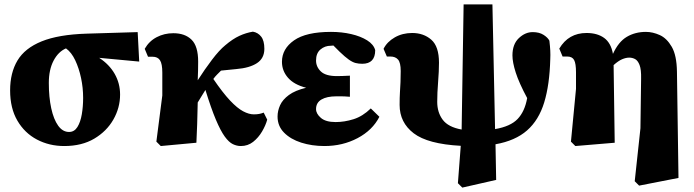

<svg xmlns="http://www.w3.org/2000/svg" viewBox="-20 -648 3155 873"><path d="M272 16Q204 16 148 -13.5Q92 -43 59 -99.5Q26 -156 26 -237Q26 -317 59.5 -373Q93 -429 169.5 -460Q246 -491 374 -495L606 -502L613 -368L431 -385Q477 -355 501.5 -312Q526 -269 526 -218Q526 -158 495.5 -104.5Q465 -51 408.5 -17.5Q352 16 272 16ZM202 -271Q202 -206 213 -155.5Q224 -105 244.5 -76.5Q265 -48 294 -48Q318 -48 332 -70.5Q346 -93 352 -128.5Q358 -164 358 -203Q358 -249 348.5 -293.5Q339 -338 322 -374Q305 -410 280 -428Q245 -413 223.5 -372Q202 -331 202 -271Z M711 16 691 -4 718 -214V-318Q718 -358 707.5 -374Q697 -390 674 -390H653L638 -426Q658 -461 692.5 -479Q727 -497 768 -497Q821 -497 851 -467.5Q881 -438 881 -368Q881 -347 880.5 -326Q880 -305 879 -283Q911 -333 944 -376.5Q977 -420 1004 -442Q1038 -471 1068.5 -485Q1099 -499 1130 -504Q1153 -500 1167.5 -481.5Q1182 -463 1182 -426Q1182 -383 1148.5 -361Q1115 -339 1055 -334L985 -327Q976 -318 967 -309Q958 -300 950 -289Q993 -226 1026 -191Q1059 -156 1085.5 -142Q1112 -128 1134 -128Q1148 -128 1158.5 -130Q1169 -132 1179 -136L1195 -104Q1188 -78 1171.5 -50Q1155 -22 1131 -3Q1107 16 1075 16Q1057 16 1039 7.5Q1021 -1 1002 -27Q983 -53 961.5 -104Q940 -155 914 -239Q906 -226 897 -211.5Q888 -197 879 -182Q878 -133 876.5 -83.5Q875 -34 873 1Z M1455 16Q1398 16 1349.5 0.5Q1301 -15 1271.5 -45Q1242 -75 1242 -118Q1242 -144 1253.5 -169.5Q1265 -195 1293.5 -216Q1322 -237 1372 -249Q1317 -263 1289.5 -294.5Q1262 -326 1262 -367Q1262 -426 1317 -464.5Q1372 -503 1485 -503Q1534 -503 1577 -493Q1620 -483 1649.5 -464.5Q1679 -446 1686 -420Q1686 -358 1627 -358Q1611 -358 1597 -361.5Q1583 -365 1566 -377Q1549 -389 1524 -413L1496 -441Q1491 -440 1484 -440Q1457 -440 1437 -423Q1417 -406 1417 -373Q1417 -344 1439 -323Q1461 -302 1512 -302Q1527 -302 1537.5 -302.5Q1548 -303 1571 -304V-208Q1546 -210 1533 -210Q1520 -210 1509 -210Q1466 -210 1441.5 -195.5Q1417 -181 1417 -152Q1417 -131 1439 -112Q1461 -93 1506 -93Q1546 -93 1587.5 -106Q1629 -119 1666 -155L1705 -117Q1674 -56 1606 -20Q1538 16 1455 16Z M2082 205 2062 185 2075 15Q1925 7 1861 -42Q1797 -91 1797 -171Q1797 -205 1798.5 -228.5Q1800 -252 1801 -274.5Q1802 -297 1802 -325Q1802 -363 1790 -377Q1778 -391 1755 -391H1739L1724 -426Q1740 -458 1775 -478Q1810 -498 1854 -498Q1906 -498 1941 -467.5Q1976 -437 1976 -363Q1976 -325 1972 -275Q1968 -225 1968 -185Q1968 -137 1993 -103.5Q2018 -70 2079 -59L2088 -628H2219L2231 -61Q2301 -73 2333.5 -107Q2366 -141 2377 -202Q2340 -271 2325 -318Q2310 -365 2310 -396Q2310 -447 2339 -474.5Q2368 -502 2402 -502Q2432 -502 2451.5 -489.5Q2471 -477 2478 -463Q2481 -438 2482 -418Q2483 -398 2482 -379Q2479 -263 2454.5 -182.5Q2430 -102 2376.5 -55Q2323 -8 2233 8L2236 170Z M2866 176 2892 -65 2895 -290Q2896 -332 2888 -352.5Q2880 -373 2867.5 -379.5Q2855 -386 2841 -386Q2826 -386 2808.5 -378.5Q2791 -371 2770 -352L2775 1L2596 16L2576 -4L2599 -244V-319Q2599 -359 2590.5 -375Q2582 -391 2559 -391H2538L2523 -427Q2565 -498 2647 -498Q2696 -498 2727 -475.5Q2758 -453 2767 -403Q2792 -458 2830 -480.5Q2868 -503 2917 -503Q2948 -503 2980 -488.5Q3012 -474 3034.5 -435Q3057 -396 3058 -322L3065 161L2886 196Z"/></svg>

Font: Source Serif 4 Black
Style: Regular
Weight: 900
Designer: Frank Grießhammer
Foundry: Adobe
Version: Version 4.005;hotconv 1.1.0;makeotfexe 2.6.0